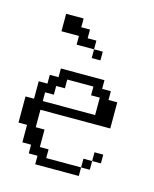

<svg xmlns="http://www.w3.org/2000/svg" viewBox="-74 -467 415 519"><g transform="rotate(15 134.0 -207.5)"><path d="M194.8 -23.9V-48.3H219.2V-23.9ZM219.2 -48.3V-72.8H243.7V-48.3ZM194.8 -170.4V-219.2H170.4V-243.7H97.2V-219.2H72.8V-194.8H48.3V-170.4ZM72.8 0V-23.9H48.3V-48.3H23.9V-97.2H0V-170.4H23.9V-219.2H48.3V-243.7H72.8V-268.1H194.8V-243.7H219.2V-219.2H243.7V-146H48.3V-97.2H72.8V-48.3H97.2V-23.9H194.8V0ZM146 -316.9V-341.3H170.4V-316.9ZM97.2 -341.3V-365.7H48.3V-414.6H97.2V-390.1H121.6V-365.7H146V-341.3Z"/></g></svg>

Font: FS Mondwest Regular
Style: Regular
Weight: 400
Designer: NZWStudios2024
Foundry: https://fontstruct.com
Version: Version 1.0